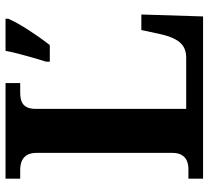

<svg xmlns="http://www.w3.org/2000/svg" viewBox="-50 -704 754 694"><g transform="rotate(-90 327.0 -357.0)"><path d="M28.1 0V-53H64.3Q79.2 -53 92.2 -58.3Q105.2 -63.6 113.3 -76.5Q121.4 -89.4 121.4 -111.1V-601.2Q121.4 -624.5 113 -637.4Q104.6 -650.4 90.8 -655.7Q76.9 -661 59.7 -661H28.1V-714H373.7V-661H339.8Q320.1 -661 307.1 -655.9Q294.1 -650.8 287.3 -638.3Q280.4 -625.9 280.4 -604V-61H466.4Q489.4 -61 505.6 -71Q521.8 -81.1 532.2 -100.9Q542.7 -120.7 549.2 -148.1L565.5 -223.1H621.6L614.6 0ZM451 -567Q457.6 -587.3 464.9 -613.1Q472.2 -639 479.3 -665.7Q486.3 -692.3 490.3 -714H606.3V-704Q597.3 -683 581.3 -656.3Q565.2 -629.6 546.6 -602.6Q528 -575.6 511.1 -554H451Z"/></g></svg>

Font: Noto Serif Lao
Style: Regular
Weight: 400
Designer: Monotype Design Team
Foundry: Monotype Imaging Inc.
Version: Version 2.003